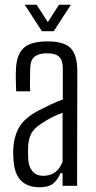

<svg xmlns="http://www.w3.org/2000/svg" viewBox="-20 -781 402 807"><path d="M147 6Q45 6 37 -105Q36 -119 35.5 -131Q35 -143 36 -157Q39 -209 61 -247Q83 -285 143 -317Q166 -329 192.5 -341.5Q219 -354 244 -363V-493Q244 -527 229 -542Q214 -557 177 -557Q146 -557 127.5 -544.5Q109 -532 107 -498Q106 -473 106 -443.5Q106 -414 107 -397H48Q47 -422 46.5 -445Q46 -468 47 -489Q49 -550 78.5 -578.5Q108 -607 180 -607Q251 -607 278 -577.5Q305 -548 305 -482L304 0H243V-53H234Q223 -26 204 -10Q185 6 147 6ZM162 -42Q220 -42 243 -101V-307Q223 -300 202.5 -290Q182 -280 153 -261Q120 -240 109 -214.5Q98 -189 98 -156Q98 -142 98 -130.5Q98 -119 99 -109Q101 -78 117.5 -60Q134 -42 162 -42ZM84 -761H134L181 -688L228 -761H278L206 -650H156Z"/></svg>

Font: Big Shoulders Text Light
Style: Regular
Weight: 300
Designer: Patric King
Foundry: XO Type Co
Version: Version 1.000; ttfautohint (v1.8.2)